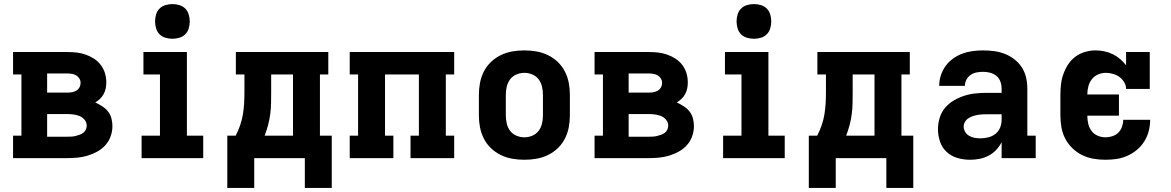

<svg xmlns="http://www.w3.org/2000/svg" viewBox="-20 -775 5740 941"><path d="M44 0V-110H85V-410H44V-520H310Q333 -520 355.5 -517.5Q378 -515 399.5 -507.5Q421 -500 440.5 -487.5Q460 -475 474 -456.5Q488 -438 494.5 -416Q501 -394 501 -371Q501 -356 498 -341.5Q495 -327 488 -314Q481 -301 470 -290.5Q459 -280 447 -273Q464 -265 480.5 -254.5Q497 -244 509 -229Q521 -214 526 -195Q531 -176 531 -157Q531 -132 522.5 -107.5Q514 -83 497 -64Q480 -45 457.5 -32.5Q435 -20 410.5 -12.5Q386 -5 360.5 -2.5Q335 0 310 0ZM211 -321H310Q321 -321 332.5 -323Q344 -325 354 -331Q364 -337 369.5 -347Q375 -357 375 -369Q375 -380 369 -390Q363 -400 353.5 -405.5Q344 -411 332.5 -413Q321 -415 310 -415H211ZM211 -105H310Q320 -105 330 -105.5Q340 -106 350 -108.5Q360 -111 370 -114.5Q380 -118 388 -124Q396 -130 400.5 -139.5Q405 -149 405 -159Q405 -175 395 -187.5Q385 -200 370.5 -206Q356 -212 340.5 -214Q325 -216 310 -216H211Z M674 0V-110H764V-410H683V-520H896V-110H976V0ZM825 -585Q808 -585 791 -590Q774 -595 762 -607Q750 -619 745 -636Q740 -653 740 -670Q740 -687 745 -704Q750 -721 762 -733Q774 -745 791 -750Q808 -755 825 -755Q842 -755 859 -750Q876 -745 888 -733Q900 -721 905 -704Q910 -687 910 -670Q910 -653 905 -636Q900 -619 888 -607Q876 -595 859 -590Q842 -585 825 -585Z M1094 146V-110H1135Q1148 -135 1157 -161Q1166 -187 1170.5 -214.5Q1175 -242 1176.5 -269.5Q1178 -297 1178 -325V-410H1136V-520H1589V-410H1548V-110H1606V146H1474V0H1226V146ZM1416 -110V-410H1309V-325Q1309 -298 1308.5 -270.5Q1308 -243 1304.5 -216Q1301 -189 1294 -162.5Q1287 -136 1277 -110Z M1694 0V-110H1735V-410H1694V-520H2206V-410H2165V-110H2206V0H1992V-110H2033V-410H1867V-110H1908V0Z M2550 8Q2520 8 2491 3Q2462 -2 2435 -15Q2408 -28 2386.5 -48.5Q2365 -69 2351.5 -95.5Q2338 -122 2332.5 -151Q2327 -180 2327 -210V-310Q2327 -340 2332.5 -369Q2338 -398 2351.5 -424.5Q2365 -451 2386.5 -471.5Q2408 -492 2435 -505Q2462 -518 2491 -523Q2520 -528 2550 -528Q2580 -528 2609 -523Q2638 -518 2665 -505Q2692 -492 2713.5 -471.5Q2735 -451 2748.5 -424.5Q2762 -398 2767.5 -369Q2773 -340 2773 -310V-210Q2773 -180 2767.5 -151Q2762 -122 2748.5 -95.5Q2735 -69 2713.5 -48.5Q2692 -28 2665 -15Q2638 -2 2609 3Q2580 8 2550 8ZM2550 -102Q2570 -102 2589 -110Q2608 -118 2620 -134Q2632 -150 2636.5 -170Q2641 -190 2641 -210V-310Q2641 -330 2636.5 -350Q2632 -370 2620 -386Q2608 -402 2589 -410Q2570 -418 2550 -418Q2530 -418 2511 -410Q2492 -402 2480 -386Q2468 -370 2463.5 -350Q2459 -330 2459 -310V-210Q2459 -190 2463.5 -170Q2468 -150 2480 -134Q2492 -118 2511 -110Q2530 -102 2550 -102Z M2894 0V-110H2935V-410H2894V-520H3160Q3183 -520 3205.5 -517.5Q3228 -515 3249.5 -507.5Q3271 -500 3290.5 -487.5Q3310 -475 3324 -456.5Q3338 -438 3344.5 -416Q3351 -394 3351 -371Q3351 -356 3348 -341.5Q3345 -327 3338 -314Q3331 -301 3320 -290.5Q3309 -280 3297 -273Q3314 -265 3330.5 -254.5Q3347 -244 3359 -229Q3371 -214 3376 -195Q3381 -176 3381 -157Q3381 -132 3372.5 -107.5Q3364 -83 3347 -64Q3330 -45 3307.5 -32.5Q3285 -20 3260.5 -12.5Q3236 -5 3210.5 -2.5Q3185 0 3160 0ZM3061 -321H3160Q3171 -321 3182.5 -323Q3194 -325 3204 -331Q3214 -337 3219.5 -347Q3225 -357 3225 -369Q3225 -380 3219 -390Q3213 -400 3203.5 -405.5Q3194 -411 3182.5 -413Q3171 -415 3160 -415H3061ZM3061 -105H3160Q3170 -105 3180 -105.5Q3190 -106 3200 -108.5Q3210 -111 3220 -114.5Q3230 -118 3238 -124Q3246 -130 3250.5 -139.5Q3255 -149 3255 -159Q3255 -175 3245 -187.5Q3235 -200 3220.5 -206Q3206 -212 3190.5 -214Q3175 -216 3160 -216H3061Z M3524 0V-110H3614V-410H3533V-520H3746V-110H3826V0ZM3675 -585Q3658 -585 3641 -590Q3624 -595 3612 -607Q3600 -619 3595 -636Q3590 -653 3590 -670Q3590 -687 3595 -704Q3600 -721 3612 -733Q3624 -745 3641 -750Q3658 -755 3675 -755Q3692 -755 3709 -750Q3726 -745 3738 -733Q3750 -721 3755 -704Q3760 -687 3760 -670Q3760 -653 3755 -636Q3750 -619 3738 -607Q3726 -595 3709 -590Q3692 -585 3675 -585Z M3944 146V-110H3985Q3998 -135 4007 -161Q4016 -187 4020.5 -214.5Q4025 -242 4026.5 -269.5Q4028 -297 4028 -325V-410H3986V-520H4439V-410H4398V-110H4456V146H4324V0H4076V146ZM4266 -110V-410H4159V-325Q4159 -298 4158.5 -270.5Q4158 -243 4154.5 -216Q4151 -189 4144 -162.5Q4137 -136 4127 -110Z M4735 8H4734Q4703 8 4673 -0.5Q4643 -9 4620 -30Q4597 -51 4587 -81Q4577 -111 4577 -142Q4577 -170 4585.5 -198Q4594 -226 4612.5 -247.5Q4631 -269 4656 -283.5Q4681 -298 4708.5 -306.5Q4736 -315 4764.5 -317.5Q4793 -320 4821 -320H4889V-340Q4889 -358 4883 -375Q4877 -392 4863.5 -403Q4850 -414 4833 -418.5Q4816 -423 4798 -423Q4782 -423 4766.5 -420Q4751 -417 4737.5 -408Q4724 -399 4716.5 -384.5Q4709 -370 4709 -354H4583Q4583 -380 4591 -405Q4599 -430 4614 -451Q4629 -472 4650.5 -487.5Q4672 -503 4696 -512Q4720 -521 4746 -524.5Q4772 -528 4798 -528Q4825 -528 4852 -524.5Q4879 -521 4904.5 -511Q4930 -501 4952 -484Q4974 -467 4988.5 -444Q5003 -421 5009 -394.5Q5015 -368 5015 -340V-110H5056V0H4889V-78Q4878 -57 4862 -40Q4846 -23 4825 -12Q4804 -1 4781 3.5Q4758 8 4735 8ZM4786 -97Q4805 -97 4824.5 -102Q4844 -107 4859.5 -119.5Q4875 -132 4882 -150.5Q4889 -169 4889 -189V-215H4821Q4809 -215 4797 -214.5Q4785 -214 4772.5 -212Q4760 -210 4748.5 -206Q4737 -202 4726.5 -195.5Q4716 -189 4709.5 -178Q4703 -167 4703 -155Q4703 -141 4710.5 -128.5Q4718 -116 4730.5 -109Q4743 -102 4757 -99.5Q4771 -97 4786 -97Z M5398 8Q5368 8 5339 3Q5310 -2 5283.5 -15Q5257 -28 5235.5 -49Q5214 -70 5200.5 -96Q5187 -122 5182 -151.5Q5177 -181 5177 -210V-310Q5177 -336 5180 -362Q5183 -388 5192 -413Q5201 -438 5215.5 -460Q5230 -482 5251 -497.5Q5272 -513 5298 -520.5Q5324 -528 5350 -528Q5371 -528 5392.5 -523.5Q5414 -519 5433.5 -509.5Q5453 -500 5469.5 -486Q5486 -472 5499 -455V-520H5615V-339H5499Q5499 -357 5489.5 -372.5Q5480 -388 5466 -398Q5452 -408 5434.5 -413Q5417 -418 5399 -418Q5380 -418 5361.5 -410Q5343 -402 5331 -386.5Q5319 -371 5314 -351.5Q5309 -332 5309 -312H5464V-208H5309Q5309 -188 5313.5 -168.5Q5318 -149 5329.5 -133.5Q5341 -118 5359.5 -110Q5378 -102 5398 -102Q5415 -102 5432 -107.5Q5449 -113 5461 -125Q5473 -137 5479 -154Q5485 -171 5485 -188H5617Q5617 -160 5610 -133Q5603 -106 5588.5 -82.5Q5574 -59 5552.5 -41Q5531 -23 5505.5 -11.5Q5480 0 5452.5 4Q5425 8 5398 8Z"/></svg>

Font: Iosevka Etoile Extrabold
Style: Regular
Weight: 800
Designer: Belleve Invis
Foundry: Belleve Invis
Version: Version 22.1.2; ttfautohint (v1.8.4)